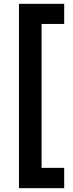

<svg xmlns="http://www.w3.org/2000/svg" viewBox="-20 -806 382 1002"><path d="M79 176V-786H315V-681H197V70H315V176Z"/></svg>

Font: Onest SemiBold
Style: Regular
Weight: 600
Designer: Dmitri Voloshin, Andrey Kudryavtsev
Foundry: Dmitri Voloshin, Andrey Kudryavtsev
Version: Version 1.000;gftools[0.9.33]